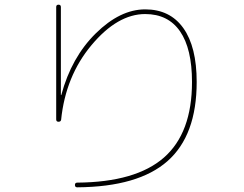

<svg xmlns="http://www.w3.org/2000/svg" viewBox="-20 -770 1040 820"><path d="M230 -250Q220 -250 220 -260V-740Q220 -750 230 -750Q240 -750 240 -740V-365Q240 -364 241 -364Q242 -364 242 -365Q285 -525 389 -627.5Q493 -730 600 -730Q706 -730 763 -650Q820 -570 820 -420Q820 -192 695.5 -82Q571 28 310 30Q300 30 300 20Q300 10 310 10Q560 8 680 -97Q800 -202 800 -420Q800 -562 749 -636Q698 -710 600 -710Q482 -710 371 -577.5Q260 -445 241 -258Q239 -250 230 -250Z"/></svg>

Font: Rounded Mplus 1c Thin
Style: Regular
Weight: 250
Version: Version 1.059.20150529